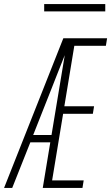

<svg xmlns="http://www.w3.org/2000/svg" viewBox="-26 -923 546 943"><path d="M-6 0 285 -735H500L494 -698H339L290 -401H436L430 -364H284L230 -37H385L379 0H184L221 -224H123L34 0ZM137 -260H227L292 -652Q276 -612 260 -571.5Q244 -531 228 -490ZM191 -867V-903H491V-867Z"/></svg>

Font: Iosevka Extralight
Style: Italic
Weight: 200
Italic angle: -9°
Monospace: yes
Designer: Belleve Invis
Foundry: Belleve Invis
Version: Version 32.5.0; ttfautohint (v1.8.4)